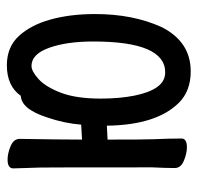

<svg xmlns="http://www.w3.org/2000/svg" viewBox="-28 -504 557 540"><g transform="rotate(-90 250.0 -233.5)"><path d="M319.8 24.9Q264.2 24.9 231 -8.8Q168.9 -71.8 167 -210.9L127.9 -209Q127.9 -102.1 128.9 -81.1Q130.9 -36.1 130.9 -1Q130.9 14.2 106 14.2Q88.9 14.2 68.4 5.6Q47.9 -2.9 47.9 -20Q47.9 -44.9 49.8 -83Q49.8 -377 49.3 -397.9Q48.8 -418.9 47.9 -441.4Q46.9 -463.9 46.9 -474.1Q46.9 -490.2 71.8 -490.2Q88.9 -490.2 109.4 -481.7Q129.9 -473.1 129.9 -456.1Q127.9 -337.9 127.9 -280.8L169.9 -283.2Q173.8 -331.1 189.9 -377.9Q213.9 -453.1 252.9 -453.1H251Q278.8 -492.2 336.9 -492.2Q388.2 -492.2 419.2 -458.5Q450.2 -424.8 465.6 -369.4Q481 -314 481 -244.1Q481 -138.2 444.8 -58.1Q403.8 24.9 319.8 24.9ZM316.9 -46.9Q403.8 -46.9 403.8 -249Q403.8 -324.2 386 -373.5Q368.2 -422.9 335 -422.9Q319.8 -422.9 297.9 -402.8Q275.9 -382.8 259.5 -339.8Q243.2 -296.9 243.2 -228Q243.2 -175.8 251.5 -133.8Q259.8 -91.8 275.9 -69.3Q292 -46.9 316.9 -46.9Z"/></g></svg>

Font: LXGW WenKai Mono GB Screen
Style: Regular
Weight: 400
Monospace: yes
Designer: LXGW / Fontworks Inc.
Foundry: LXGW / Fontworks Inc.
Version: Version 1.510;January 18,2025